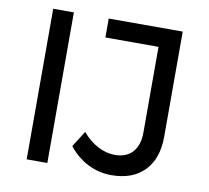

<svg xmlns="http://www.w3.org/2000/svg" viewBox="-78 -787 958 879"><g transform="rotate(10 401.0 -348.0)"><path d="M100 -700H196V0H100ZM494 4Q435 4 384 -22Q333 -48 295 -96L342 -170Q375 -131 414.5 -110.5Q454 -90 493 -90Q547 -90 576 -122.5Q605 -155 605 -215V-612H358V-700H702V-212Q702 -109 647 -52.5Q592 4 494 4Z"/></g></svg>

Font: Montserrat arm2
Style: Regular
Weight: 400
Designer: Julieta Ulanovsky
Foundry: Julieta Ulanovsky
Version: Version 6.000